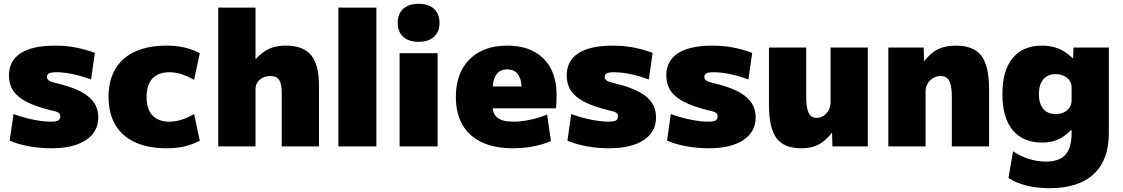

<svg xmlns="http://www.w3.org/2000/svg" viewBox="-20 -770 5907 1010"><path d="M250 10Q190 10 132.5 -0.5Q75 -11 31 -30L51 -170Q104 -151 155.5 -140.5Q207 -130 248 -130Q276 -130 286.5 -136.5Q297 -143 297 -159Q297 -167 293 -172.5Q289 -178 277.5 -182Q266 -186 243 -191Q167 -210 119.5 -234.5Q72 -259 49.5 -293Q27 -327 27 -372Q27 -450 88.5 -490Q150 -530 270 -530Q324 -530 374 -521Q424 -512 479 -492L459 -352Q407 -371 361 -380.5Q315 -390 277 -390Q250 -390 238.5 -384.5Q227 -379 227 -365Q227 -357 232 -351Q237 -345 249 -340.5Q261 -336 282 -331Q337 -318 377.5 -301Q418 -284 444.5 -262.5Q471 -241 484 -213.5Q497 -186 497 -153Q497 -76 432 -33Q367 10 250 10Z M856 10Q759 10 690.5 -21.5Q622 -53 586.5 -113.5Q551 -174 551 -260Q551 -347 586.5 -407Q622 -467 690.5 -498.5Q759 -530 856 -530Q907 -530 949 -520.5Q991 -511 1031 -490L1001 -350Q965 -370 934 -380Q903 -390 871 -390Q813 -390 782 -357Q751 -324 751 -260Q751 -196 782 -163Q813 -130 871 -130Q903 -130 934 -140Q965 -150 1001 -170L1031 -30Q991 -9 949 0.5Q907 10 856 10Z M1128 0V-730H1324V-460H1326Q1361 -498 1397 -514Q1433 -530 1483 -530Q1575 -530 1616.5 -480Q1658 -430 1658 -320V0H1462V-280Q1462 -329 1448.5 -349.5Q1435 -370 1403 -370Q1380 -370 1362 -361Q1344 -352 1334 -336.5Q1324 -321 1324 -300V0Z M1760 0V-730H1960V0Z M2082 0V-490H2282V0ZM2182 -550Q2130 -550 2101 -576.5Q2072 -603 2072 -650Q2072 -697 2101 -723.5Q2130 -750 2182 -750Q2234 -750 2263 -723.5Q2292 -697 2292 -650Q2292 -603 2263 -576.5Q2234 -550 2182 -550Z M2678 10Q2534 10 2456 -60Q2378 -130 2378 -260Q2378 -386 2450 -458Q2522 -530 2648 -530Q2771 -530 2839.5 -461.5Q2908 -393 2908 -270Q2908 -252 2907 -230Q2906 -208 2904 -200H2488V-315H2749L2726 -280Q2726 -345 2707.5 -375Q2689 -405 2648 -405Q2608 -405 2589 -375Q2570 -345 2570 -280V-220Q2570 -173 2596 -151.5Q2622 -130 2680 -130Q2724 -130 2773.5 -141Q2823 -152 2858 -168L2878 -28Q2841 -11 2788 -0.5Q2735 10 2678 10Z M3184 10Q3124 10 3066.5 -0.5Q3009 -11 2965 -30L2985 -170Q3038 -151 3089.5 -140.5Q3141 -130 3182 -130Q3210 -130 3220.5 -136.5Q3231 -143 3231 -159Q3231 -167 3227 -172.5Q3223 -178 3211.5 -182Q3200 -186 3177 -191Q3101 -210 3053.5 -234.5Q3006 -259 2983.5 -293Q2961 -327 2961 -372Q2961 -450 3022.5 -490Q3084 -530 3204 -530Q3258 -530 3308 -521Q3358 -512 3413 -492L3393 -352Q3341 -371 3295 -380.5Q3249 -390 3211 -390Q3184 -390 3172.5 -384.5Q3161 -379 3161 -365Q3161 -357 3166 -351Q3171 -345 3183 -340.5Q3195 -336 3216 -331Q3271 -318 3311.5 -301Q3352 -284 3378.5 -262.5Q3405 -241 3418 -213.5Q3431 -186 3431 -153Q3431 -76 3366 -33Q3301 10 3184 10Z M3708 10Q3648 10 3590.5 -0.5Q3533 -11 3489 -30L3509 -170Q3562 -151 3613.5 -140.5Q3665 -130 3706 -130Q3734 -130 3744.5 -136.5Q3755 -143 3755 -159Q3755 -167 3751 -172.5Q3747 -178 3735.5 -182Q3724 -186 3701 -191Q3625 -210 3577.5 -234.5Q3530 -259 3507.5 -293Q3485 -327 3485 -372Q3485 -450 3546.5 -490Q3608 -530 3728 -530Q3782 -530 3832 -521Q3882 -512 3937 -492L3917 -352Q3865 -371 3819 -380.5Q3773 -390 3735 -390Q3708 -390 3696.5 -384.5Q3685 -379 3685 -365Q3685 -357 3690 -351Q3695 -345 3707 -340.5Q3719 -336 3740 -331Q3795 -318 3835.5 -301Q3876 -284 3902.5 -262.5Q3929 -241 3942 -213.5Q3955 -186 3955 -153Q3955 -76 3890 -33Q3825 10 3708 10Z M4195 10Q4104 10 4064.5 -43.5Q4025 -97 4025 -220V-520H4221V-260Q4221 -202 4234 -176Q4247 -150 4275 -150Q4296 -150 4312.5 -161Q4329 -172 4339 -190Q4349 -208 4349 -230V-520H4545V0H4359L4357 -70H4355Q4321 -27 4284.5 -8.5Q4248 10 4195 10Z M4653 0V-520H4839L4841 -450H4843Q4878 -494 4916 -512Q4954 -530 5008 -530Q5102 -530 5142.5 -476.5Q5183 -423 5183 -300V0H4987V-260Q4987 -319 4973.5 -344.5Q4960 -370 4928 -370Q4906 -370 4888 -359Q4870 -348 4859.5 -330Q4849 -312 4849 -290V0Z M5501 220Q5435 220 5379 206Q5323 192 5285 166L5309 26Q5346 51 5391 65.5Q5436 80 5482 80Q5552 80 5584.5 44Q5617 8 5617 -70V-86H5615Q5578 -50 5543.5 -35Q5509 -20 5462 -20Q5361 -20 5307 -85.5Q5253 -151 5253 -275Q5253 -399 5307 -464.5Q5361 -530 5462 -530Q5509 -530 5547.5 -514.5Q5586 -499 5623 -464H5625L5627 -520H5813V-70Q5813 72 5733 146Q5653 220 5501 220ZM5533 -170Q5558 -170 5576.5 -179Q5595 -188 5606 -204Q5617 -220 5617 -240V-310Q5617 -331 5606 -346.5Q5595 -362 5576.5 -371Q5558 -380 5533 -380Q5491 -380 5468 -352.5Q5445 -325 5445 -275Q5445 -225 5468 -197.5Q5491 -170 5533 -170Z"/></svg>

Font: M PLUS 2 Thin Black
Style: Regular
Weight: 900
Version: Version 1.001